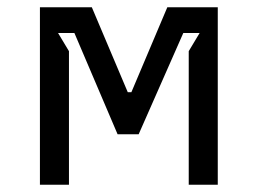

<svg xmlns="http://www.w3.org/2000/svg" viewBox="-20 -510 710 529"><path d="M580 -1H500V-369L530 -419H485L362 -140H304L185 -419H140L170 -369V-1H90V-490H233L332 -256H342L441 -490H580Z"/></svg>

Font: Iceland
Style: Regular
Weight: 400
Designer: Cyreal (www.cyreal.org)
Foundry: Cyreal (www.cyreal.org)
Version: Version 1.001